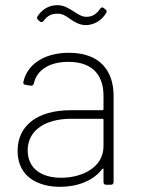

<svg xmlns="http://www.w3.org/2000/svg" viewBox="-20 -714 543 742"><path d="M203 -661C223 -661 235 -652 252 -640C268 -629 287 -617 312 -617C337 -617 371 -630 391 -665C394 -670 392 -675 387 -678L381 -683C376 -687 371 -686 367 -680C350 -655 332 -649 313 -649C296 -649 280 -660 263 -671C245 -682 227 -694 202 -694C173 -694 146 -682 125 -651C122 -646 123 -641 127 -637L134 -631C139 -627 144 -628 148 -633C166 -656 181 -661 203 -661ZM246 -510C150 -510 83 -464 70 -395C69 -391 73 -387 79 -386L99 -383C105 -382 109 -385 111 -392C122 -443 171 -475 244 -475C342 -475 380 -419 380 -344V-292C380 -290 378 -288 376 -288H253C125 -288 48 -229 48 -131C48 -28 131 8 212 8C278 8 341 -15 375 -61C378 -64 380 -63 380 -60V-10C380 -4 384 0 390 0H409C415 0 419 -4 419 -10V-343C419 -443 364 -510 246 -510ZM216 -27C144 -27 87 -60 87 -133C87 -211 156 -255 255 -255H376C378 -255 380 -253 380 -251V-149C380 -66 296 -27 216 -27Z"/></svg>

Font: Barlow ExtraLight
Style: Regular
Weight: 275
Designer: Jeremy Tribby
Foundry: Tribby Type
Version: Version 1.422;hotconv 1.0.109;makeotfexe 2.5.65596